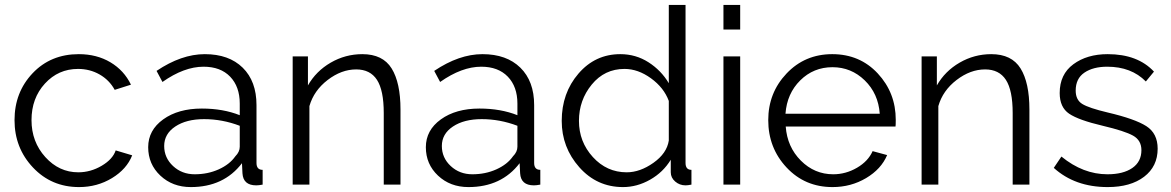

<svg xmlns="http://www.w3.org/2000/svg" viewBox="-20 -750 4759 780"><path d="M300 -530Q373 -530 428.5 -497Q484 -464 512 -406L446 -385Q424 -425 384.5 -447.5Q345 -470 297 -470Q217 -470 162.5 -410.5Q108 -351 108 -262Q108 -174 164 -112Q220 -50 298 -50Q348 -50 393 -76.5Q438 -103 450 -139L517 -119Q495 -63 435 -26.5Q375 10 301 10Q189 10 114 -69.5Q39 -149 39 -262Q39 -375 112.5 -452.5Q186 -530 300 -530Z M755 10Q681 10 631.5 -36.5Q582 -83 582 -152Q582 -221 643 -265Q704 -309 800 -309Q886 -309 954 -282V-329Q954 -398 915 -438.5Q876 -479 807 -479Q728 -479 640 -417L616 -462Q717 -530 812 -530Q910 -530 966 -475Q1022 -420 1022 -323V-88Q1022 -60 1047 -60V0Q1031 3 1021 3Q968 3 965 -46L963 -87Q889 10 755 10ZM771 -42Q824 -42 868.5 -62Q913 -82 936 -115Q954 -133 954 -154V-239Q883 -266 809 -266Q737 -266 692 -236Q647 -206 647 -157Q647 -109 683 -75.5Q719 -42 771 -42Z M1607 -305V0H1539V-291Q1539 -383 1511.5 -425.5Q1484 -468 1427 -468Q1367 -468 1311 -425Q1255 -382 1237 -319V0H1169V-521H1231V-403Q1264 -461 1323.5 -495.5Q1383 -530 1452 -530Q1535 -530 1571 -472Q1607 -414 1607 -305Z M1883 10Q1809 10 1759.5 -36.5Q1710 -83 1710 -152Q1710 -221 1771 -265Q1832 -309 1928 -309Q2014 -309 2082 -282V-329Q2082 -398 2043 -438.5Q2004 -479 1935 -479Q1856 -479 1768 -417L1744 -462Q1845 -530 1940 -530Q2038 -530 2094 -475Q2150 -420 2150 -323V-88Q2150 -60 2175 -60V0Q2159 3 2149 3Q2096 3 2093 -46L2091 -87Q2017 10 1883 10ZM1899 -42Q1952 -42 1996.5 -62Q2041 -82 2064 -115Q2082 -133 2082 -154V-239Q2011 -266 1937 -266Q1865 -266 1820 -236Q1775 -206 1775 -157Q1775 -109 1811 -75.5Q1847 -42 1899 -42Z M2511 10Q2405 10 2333.5 -70.5Q2262 -151 2262 -259Q2262 -372 2330 -451Q2398 -530 2500 -530Q2563 -530 2614.5 -497Q2666 -464 2697 -412V-730H2765V-88Q2765 -60 2789 -60V0Q2774 3 2765 3Q2741 3 2723 -12.5Q2705 -28 2705 -50V-101Q2674 -50 2621 -20Q2568 10 2511 10ZM2526 -50Q2580 -50 2634.5 -88.5Q2689 -127 2697 -179V-340Q2677 -394 2624.5 -432Q2572 -470 2517 -470Q2436 -470 2384 -406.5Q2332 -343 2332 -259Q2332 -174 2388.5 -112Q2445 -50 2526 -50Z M2987 0H2919V-521H2987ZM2987 -630H2919V-730H2987Z M3362 10Q3250 10 3175.5 -69.5Q3101 -149 3101 -262Q3101 -373 3175.5 -451.5Q3250 -530 3361 -530Q3473 -530 3546 -451.5Q3619 -373 3619 -263Q3619 -240 3618 -236H3172Q3178 -153 3233.5 -97.5Q3289 -42 3365 -42Q3416 -42 3461.5 -68.5Q3507 -95 3525 -136L3584 -120Q3560 -63 3498.5 -26.5Q3437 10 3362 10ZM3171 -288H3554Q3548 -370 3493 -423.5Q3438 -477 3362 -477Q3285 -477 3231 -423.5Q3177 -370 3171 -288Z M4162 -305V0H4094V-291Q4094 -383 4066.5 -425.5Q4039 -468 3982 -468Q3922 -468 3866 -425Q3810 -382 3792 -319V0H3724V-521H3786V-403Q3819 -461 3878.5 -495.5Q3938 -530 4007 -530Q4090 -530 4126 -472Q4162 -414 4162 -305Z M4480 10Q4347 10 4261 -68L4292 -114Q4380 -42 4479 -42Q4543 -42 4580 -67.5Q4617 -93 4617 -140Q4617 -180 4583 -199Q4549 -218 4460 -239Q4362 -262 4323.5 -288Q4285 -314 4285 -372Q4285 -448 4340.5 -489Q4396 -530 4480 -530Q4602 -530 4668 -459L4635 -419Q4576 -479 4478 -479Q4421 -479 4385.5 -455Q4350 -431 4350 -382Q4350 -344 4377 -327.5Q4404 -311 4480 -293Q4591 -267 4637 -237.5Q4683 -208 4683 -146Q4683 -74 4628 -32Q4573 10 4480 10Z"/></svg>

Font: Raleway
Style: Regular
Weight: 400
Designer: Matt McInerney, Pablo Impallari, Rodrigo Fuenzalida
Foundry: Matt McInerney, Pablo Impallari, Rodrigo Fuenzalida
Version: Version 1.000;PS 001.001;hotconv 1.0.56; ttfautohint (v1.5)